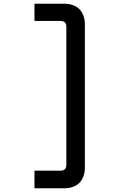

<svg xmlns="http://www.w3.org/2000/svg" viewBox="-20 -831 640 1036"><path d="M166 185V90H306Q338 90 338 58V-686Q338 -718 306 -718H166V-811H324Q379 -811 408.5 -781.5Q438 -752 438 -697V71Q438 126 408.5 155.5Q379 185 324 185Z"/></svg>

Font: DM Mono Medium
Style: Regular
Weight: 500
Designer: Colophon Foundry
Foundry: Colophon Foundry
Version: Version 1.000; ttfautohint (v1.8.2.53-6de2)